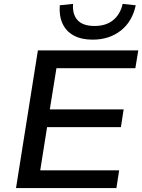

<svg xmlns="http://www.w3.org/2000/svg" viewBox="-20 -963 728 983"><path d="M62 0 174 -705H688L673 -614H269L235 -403H613L599 -312H221L186 -91H590L576 0ZM454 -760Q397 -760 358 -781Q319 -802 300.5 -841.5Q282 -881 286 -936L354 -943Q350 -889 377.5 -859.5Q405 -830 464 -830Q523 -830 559.5 -860Q596 -890 608 -943L675 -936Q657 -852 598 -806Q539 -760 454 -760Z"/></svg>

Font: Nunito Sans 10pt SemiExpanded SemiBold
Style: Italic
Weight: 600
Width: 6
Italic angle: -9°
Designer: Vernon Adams
Foundry: Vernon Adams
Version: Version 3.101;gftools[0.9.27]